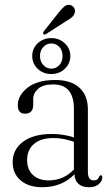

<svg xmlns="http://www.w3.org/2000/svg" viewBox="-20 -775 459 804"><path d="M33 -96Q33 -148.5 76.2 -181.2Q119.5 -214 197.5 -214Q224 -214 247 -210Q270 -206 289.5 -199.5V-319Q289.5 -421.5 203 -421.5Q160 -421.5 139.5 -403Q119 -384.5 119 -360.5V-336Q119 -299 84.5 -299Q54.5 -299 54.5 -334.5Q54.5 -375 95 -407.5Q135.5 -440 211.5 -440Q277.5 -440 312.8 -407.5Q348 -375 348 -317V-56Q348 -19.5 372.5 -19.5Q390.5 -19.5 395.5 -36Q398 -41 402 -41Q408.5 -41 408.5 -32Q408.5 -17.5 394.2 -4.2Q380 9 352 9Q323.5 9 307.8 -5.8Q292 -20.5 292 -45.5Q240 9 156.5 9Q100 9 66.5 -19.5Q33 -48 33 -96ZM93.5 -105Q93.5 -64 118.5 -41.8Q143.5 -19.5 183 -19.5Q245.5 -19.5 289.5 -65V-181.5Q270 -188 248.8 -192.5Q227.5 -197 203.5 -197Q151 -197 122.2 -172.2Q93.5 -147.5 93.5 -105ZM225 -721.5Q239 -739 249.5 -748Q260 -757 274 -754Q285 -751 290.2 -742.2Q295.5 -733.5 293.5 -724Q291.5 -712 281.8 -703.5Q272 -695 257 -686.5L172 -632Q165 -628 161.5 -632.5Q158.5 -637 163.5 -644ZM195 -465Q161.5 -465 138.2 -486.5Q115 -508 115 -540.5Q115 -572.5 138.2 -594Q161.5 -615.5 195 -615.5Q228 -615.5 251.2 -593.8Q274.5 -572 274.5 -540.5Q274.5 -508.5 251.2 -486.8Q228 -465 195 -465ZM195 -593Q175.5 -593 161.5 -578.2Q147.5 -563.5 147.5 -540.5Q147.5 -517.5 161.5 -502.5Q175.5 -487.5 195 -487.5Q215 -487.5 228.5 -502.5Q242 -517.5 242 -540.5Q242 -563.5 228.5 -578.2Q215 -593 195 -593Z"/></svg>

Font: Fraunces 144pt S050 Light
Style: Regular
Weight: 300
Version: Version 1.000; ttfautohint (v1.8.3)